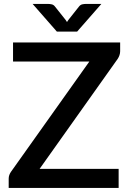

<svg xmlns="http://www.w3.org/2000/svg" viewBox="-20 -930 644 950"><path d="M574.5 -676.5Q574.5 -666.5 571.2 -657Q568 -647.5 562.5 -639L176 -94.5H567V0H23V-46Q23 -55.5 26 -63.8Q29 -72 34 -79.5L422 -625.5H44.5V-720H574.5ZM481.5 -910.5 361.5 -773.5H261.5L141.5 -910.5H219.5Q226 -910.5 235.8 -908.5Q245.5 -906.5 252.5 -897L305 -831Q309 -825.5 311.5 -821Q314 -825.5 318 -831L370 -896.5Q377.5 -906.5 387 -908.5Q396.5 -910.5 403.5 -910.5Z"/></svg>

Font: Lato SemiBold
Style: Regular
Weight: 600
Designer: Lukasz Dziedzic with Adam Twardoch and Botio Nikoltchev
Foundry: tyPoland Lukasz Dziedzic
Version: Version 2.015; 2015-08-06; http://www.latofonts.com/